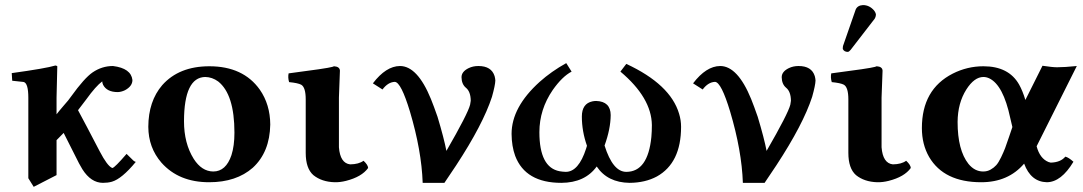

<svg xmlns="http://www.w3.org/2000/svg" viewBox="-20 -703 4238 751"><path d="M201.2 -321.3V-255.9Q210 -267.6 228.5 -289.1Q249.5 -312.5 257.8 -325.2Q310.1 -397.9 342.3 -419.9Q378.9 -444.8 421.9 -444.8Q492.7 -436 498 -390.1Q498 -365.7 468.8 -350.1Q454.6 -343.3 440.9 -342.8Q397.9 -342.8 383.3 -371.1Q379.9 -378.4 379.9 -384.8Q354.5 -365.7 317.9 -314.9L285.2 -272Q314.5 -217.8 370.1 -110.8Q399.4 -54.7 418 -46.4Q419.4 -45.9 419.9 -45.9Q429.2 -47.9 475.1 -101.1Q475.1 -101.1 502 -74.7Q508.3 -69.8 511.2 -69.8Q456.5 -3.4 417.5 7.8Q401.9 12.2 382.8 12.2Q335.9 12.2 302.2 -41Q295.4 -51.8 289.1 -64Q264.6 -112.3 229 -183.1L201.2 -154.8V-18.1L111.8 27.8L90.8 -5.9V-320.8Q90.8 -377.4 72.8 -382.3Q70.3 -382.8 68.8 -382.8L27.8 -387.2L25.9 -417Q159.7 -435.5 196.8 -446.8Q202.6 -445.8 204.1 -443.8Q204.1 -442.9 201.2 -321.3Z M782.7 -401.9Q700.2 -400.4 699.7 -229Q699.7 -142.1 737.8 -81.5Q769 -32.7 814 -32.2Q863.8 -32.2 885.3 -96.2Q897 -132.3 897 -184.1Q897 -334 833.5 -384.3Q810.1 -401.4 782.7 -401.9ZM560.1 -207Q560.5 -307.1 614.7 -370.1Q680.2 -443.8 798.8 -443.8Q931.2 -443.8 996.1 -352.5Q1036.6 -294.4 1037.1 -215.8Q1035.2 -107.9 968.8 -46.9Q904.3 9.8 797.9 9.8Q679.2 9.8 611.3 -66.9Q560.5 -125.5 560.1 -207Z M1305.7 -127Q1310.5 -64.5 1349.6 -60.1Q1383.3 -60.5 1401.9 -74.2Q1419.4 -58.1 1419.9 -45.9Q1395 -11.2 1333.5 4.4Q1310.1 10.3 1288.6 9.8Q1238.3 8.3 1205.6 -18.1Q1175.8 -44.4 1175.8 -105V-314Q1175.8 -361.3 1158.2 -371.6Q1145.5 -378.4 1110.8 -381.8Q1105.5 -399.4 1108.9 -416Q1259.8 -435.5 1279.8 -441.4Q1284.2 -442.9 1286.6 -443.8Q1308.6 -442.4 1309.6 -426.8Q1309.6 -425.3 1305.7 -321.3Z M1851.1 -444.8Q1902.3 -444.8 1914.6 -405.3Q1917 -396.5 1917.5 -388.2Q1917 -369.6 1904.3 -324.2Q1869.1 -216.3 1764.2 -56.2Q1743.2 -23.9 1718.3 12.2H1633.3Q1628.9 -114.3 1583.5 -266.6Q1548.8 -381.3 1524.4 -382.8Q1497.6 -381.8 1476.1 -353L1438.5 -377Q1489.7 -444.3 1544.4 -444.8Q1612.8 -444.8 1665.5 -315.9Q1676.8 -288.1 1691.4 -246.1Q1716.8 -161.6 1726.1 -112.8Q1810.1 -258.3 1818.8 -293.5Q1820.8 -302.7 1821.3 -309.1Q1820.8 -345.2 1802.2 -359.9Q1785.6 -374 1785.2 -400.9Q1785.2 -422.9 1813 -436.5Q1830.1 -444.8 1851.1 -444.8Z M2644 -207Q2644 -65.4 2549.3 -12.7Q2503.9 11.7 2442.9 12.2Q2356.4 11.2 2314 -51.8Q2268.1 11.7 2175.8 12.2Q2035.2 12.2 1995.1 -93.3Q1981.4 -130.9 1981 -179.2Q1981 -283.7 2090.8 -382.8Q2136.7 -423.8 2194.8 -456.1L2215.8 -422.9Q2179.2 -403.8 2142.1 -351.1Q2089.8 -274.9 2089.8 -186Q2089.8 -47.9 2168.9 -33.2Q2180.7 -31.2 2192.9 -30.8Q2243.2 -30.8 2272.5 -121.6Q2274.4 -127.9 2275.9 -132.8Q2255.9 -189.5 2255.9 -247.1Q2255.9 -297.9 2297.4 -306.6Q2304.7 -308.1 2312 -308.1Q2368.2 -306.2 2368.7 -252.9Q2368.2 -198.2 2344.7 -133.8Q2377 -30.8 2429.7 -30.8Q2514.2 -30.8 2527.8 -167Q2529.8 -189.9 2529.8 -213.9Q2528.3 -320.8 2406.7 -422.9L2429.7 -453.1Q2602.1 -373 2636.2 -258.3Q2644 -232.9 2644 -207Z M3103.5 -444.8Q3154.8 -444.8 3167 -405.3Q3169.4 -396.5 3169.9 -388.2Q3169.4 -369.6 3156.7 -324.2Q3121.6 -216.3 3016.6 -56.2Q2995.6 -23.9 2970.7 12.2H2885.7Q2881.3 -114.3 2835.9 -266.6Q2801.3 -381.3 2776.9 -382.8Q2750 -381.8 2728.5 -353L2690.9 -377Q2742.2 -444.3 2796.9 -444.8Q2865.2 -444.8 2918 -315.9Q2929.2 -288.1 2943.8 -246.1Q2969.2 -161.6 2978.5 -112.8Q3062.5 -258.3 3071.3 -293.5Q3073.2 -302.7 3073.7 -309.1Q3073.2 -345.2 3054.7 -359.9Q3038.1 -374 3037.6 -400.9Q3037.6 -422.9 3065.4 -436.5Q3082.5 -444.8 3103.5 -444.8Z M3355.5 -683.1Q3380.4 -683.1 3398.4 -662.6Q3405.8 -653.3 3406.2 -645Q3405.3 -635.7 3401.4 -629.9L3307.1 -507.8Q3300.8 -500.5 3296.4 -500Q3282.2 -500 3276.9 -510.7Q3276.4 -512.7 3276.4 -514.2Q3276.9 -520 3277.3 -522.9L3327.1 -666Q3334.5 -682.1 3355.5 -683.1ZM3428.2 -127Q3433.1 -64.5 3472.2 -60.1Q3505.9 -60.5 3524.4 -74.2Q3542 -58.1 3542.5 -45.9Q3517.6 -11.2 3456.1 4.4Q3432.6 10.3 3411.1 9.8Q3360.8 8.3 3328.1 -18.1Q3298.3 -44.4 3298.3 -105V-314Q3298.3 -361.3 3280.8 -371.6Q3268.1 -378.4 3233.4 -381.8Q3228 -399.4 3231.4 -416Q3382.3 -435.5 3402.3 -441.4Q3406.7 -442.9 3409.2 -443.8Q3431.2 -442.4 3432.1 -426.8Q3432.1 -425.3 3428.2 -321.3Z M3939.9 -206.1 3931.6 -241.2Q3904.3 -370.1 3849.6 -396.5Q3837.9 -401.9 3826.7 -401.9Q3791 -401.9 3759.8 -353Q3726.1 -299.8 3725.6 -226.1Q3725.6 -115.7 3768.1 -62Q3792.5 -32.2 3825.7 -32.2Q3841.8 -32.2 3854.7 -39.6Q3867.7 -46.9 3876.7 -56.9Q3885.7 -66.9 3895.8 -87.9Q3905.8 -108.9 3911.4 -123.5Q3917 -138.2 3926.8 -167.5ZM3826.7 -443.8Q3925.8 -443.8 3966.3 -372.1Q3980 -347.7 3990.7 -312L4057.6 -445.8Q4096.2 -439.9 4114.7 -439.9Q4144 -439.9 4191.9 -444.8L4034.7 -130.9Q4047.4 -83 4081.1 -69.3Q4086.4 -67.4 4089.8 -66.9Q4128.4 -67.9 4147 -90.3Q4159.7 -87.4 4178.7 -70.3Q4130.9 9.3 4074.7 9.8Q4012.2 8.3 3985.8 -63Q3923.8 9.8 3817.9 9.8Q3672.4 9.8 3614.3 -88.9Q3585.9 -138.2 3585.9 -202.1Q3585.9 -353.5 3706.5 -415Q3763.2 -443.8 3826.7 -443.8Z"/></svg>

Font: Linux Libertine O
Style: Bold
Weight: 700
Designer: Philipp H. Poll
Foundry: Philipp H. Poll
Version: Version 5.0.0